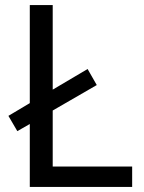

<svg xmlns="http://www.w3.org/2000/svg" viewBox="-20 -734 564 754"><path d="M97 0V-247L48 -219L13 -279L97 -329V-714H187V-382L324 -463L360 -400L187 -300V-80H499V0Z"/></svg>

Font: Noto Sans Meetei Mayek
Style: Regular
Weight: 400
Designer: Monotype Design Team and Neelakash Kshetrimayum
Foundry: Monotype Imaging Inc.
Version: Version 2.002